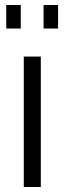

<svg xmlns="http://www.w3.org/2000/svg" viewBox="-20 -747 258 767"><path d="M63 -633H5V-727H63ZM212 -633H154V-727H212ZM143 0H75V-521H143Z"/></svg>

Font: Raleway
Style: Regular
Weight: 400
Designer: Matt McInerney, Pablo Impallari, Rodrigo Fuenzalida
Foundry: Matt McInerney, Pablo Impallari, Rodrigo Fuenzalida
Version: Version 1.000;PS 001.001;hotconv 1.0.56; ttfautohint (v1.5)